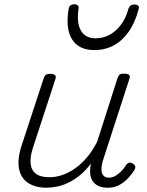

<svg xmlns="http://www.w3.org/2000/svg" viewBox="-20 -860 686 897"><path d="M197 17Q146 17 112 -5Q78 -27 69 -71Q60 -115 81 -180L184 -494Q188 -506 194.5 -510.5Q201 -515 215 -515Q231 -515 237 -509Q243 -503 239 -491L134 -170Q120 -127 123 -96Q126 -65 147.5 -48.5Q169 -32 211 -32Q239 -32 268.5 -41.5Q298 -51 327.5 -71Q357 -91 384 -122Q411 -153 434 -198L529 -495Q534 -508 539.5 -512Q545 -516 559 -516Q576 -516 582.5 -510.5Q589 -505 585 -493L463 -117Q454 -90 454 -70Q454 -50 463 -40Q472 -30 489 -30Q505 -30 520 -39Q535 -48 548 -61.5Q561 -75 569 -89Q573 -95 580.5 -99Q588 -103 600 -96Q611 -90 612 -82Q613 -74 608 -66Q596 -46 578 -27Q560 -8 537 4.5Q514 17 484 17Q460 17 443 10Q426 3 415.5 -10.5Q405 -24 402 -44Q399 -64 404 -91V-95Q380 -63 353 -41Q326 -19 298.5 -6Q271 7 245 12Q219 17 197 17ZM421 -626Q348 -626 316.5 -676.5Q285 -727 301 -820Q303 -830 309.5 -835Q316 -840 327 -840Q338 -840 343.5 -834.5Q349 -829 347 -820Q337 -753 358 -717Q379 -681 426 -681Q480 -681 521.5 -718.5Q563 -756 580 -819Q584 -830 590.5 -834.5Q597 -839 608 -839Q620 -839 625.5 -833.5Q631 -828 628 -818Q611 -754 581 -711.5Q551 -669 510.5 -647.5Q470 -626 421 -626Z"/></svg>

Font: Playwrite RO ExtraLight
Style: Regular
Weight: 250
Version: Version 1.002